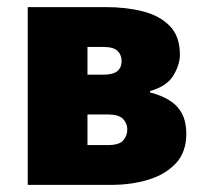

<svg xmlns="http://www.w3.org/2000/svg" viewBox="-20 -520 576 540"><path d="M58 0V-500H278Q335 -500 382 -488Q429 -476 457.5 -447Q486 -418 486 -366Q486 -338 467.5 -307.5Q449 -277 402 -264V-260Q434 -252 457 -237.5Q480 -223 492 -200Q504 -177 504 -144Q504 -92 474.5 -60.5Q445 -29 397 -14.5Q349 0 292 0ZM226 -310H271Q298 -310 310 -320Q322 -330 322 -348Q322 -366 310.5 -377Q299 -388 270 -388H226ZM226 -112H284Q315 -112 326.5 -125Q338 -138 338 -156Q338 -173 326 -185.5Q314 -198 284 -198H226Z"/></svg>

Font: Source Sans 3 Black
Style: Regular
Weight: 900
Designer: Paul D. Hunt
Foundry: Adobe
Version: Version 3.046;hotconv 1.0.118;makeotfexe 2.5.65603